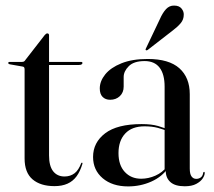

<svg xmlns="http://www.w3.org/2000/svg" viewBox="-20 -658 765 687"><path d="M60 -420 14.5 -428Q11.5 -429 10.5 -430Q9.5 -431 9.5 -433Q9.5 -434.5 10.8 -435.5Q12 -436.5 13.5 -436.5H58.5Q63 -436.5 65.8 -438Q68.5 -439.5 70.5 -443L140 -532.5Q142.5 -535.5 144.8 -537Q147 -538.5 149.5 -538.5Q152 -538.5 153.8 -536.8Q155.5 -535 155.5 -532V-102Q155.5 -64 170.2 -45.2Q185 -26.5 211 -26.5Q221.5 -26.5 230.5 -29.5Q239.5 -32.5 247 -38.2Q254.5 -44 260.2 -53Q266 -62 270.5 -74Q272 -76.5 273.8 -76Q275.5 -75.5 275 -72Q267 -45 254 -27.2Q241 -9.5 221.5 -0.8Q202 8 175 8Q125 8 96.5 -16.2Q68 -40.5 68 -91V-409Q68 -414 66.5 -416.8Q65 -419.5 60 -420ZM125 -425.5 127 -436.5H269.5Q272.5 -436.5 273.8 -435.5Q275 -434.5 275 -432.5Q275 -429.5 271.8 -427.5Q268.5 -425.5 262 -425.5Z M573 -47V-51L569 -48V-348Q569 -392.5 551 -416Q533 -439.5 497.5 -439.5Q459 -439.5 440.8 -421.2Q422.5 -403 422.5 -382.5V-348Q422.5 -327 408.8 -314Q395 -301 374 -301Q357.5 -301 347.2 -311.2Q337 -321.5 337 -341.5Q337 -367.5 356.5 -391.8Q376 -416 414.5 -431.5Q453 -447 508.5 -447Q584.5 -447 621.8 -413.8Q659 -380.5 659 -321V-55Q659 -35 665.5 -26.5Q672 -18 682 -18Q691.5 -18 698.5 -23.2Q705.5 -28.5 707 -39.5Q707.5 -41.5 708.2 -42.2Q709 -43 710 -43Q711.5 -43 712 -42Q712.5 -41 712.5 -39Q712.5 -30.5 705.2 -19.5Q698 -8.5 682.2 0Q666.5 8.5 641 8.5Q606.5 8.5 589.8 -6.5Q573 -21.5 573 -47ZM313 -96.5Q313 -148 356.2 -181Q399.5 -214 487 -214Q522 -214 545.5 -207.2Q569 -200.5 589 -191L585.5 -186Q566 -195 544.8 -200.5Q523.5 -206 497.5 -206Q452 -206 428 -180.2Q404 -154.5 404 -110Q404 -67 426.5 -42.8Q449 -18.5 485 -18.5Q511 -18.5 536 -29.5Q561 -40.5 578 -62.5L582.5 -58Q560 -25.5 521.2 -8.2Q482.5 9 438.5 9Q382 9 347.5 -20.2Q313 -49.5 313 -96.5ZM551.5 -588.5Q562 -612.5 574.2 -625.5Q586.5 -638.5 603 -638Q621 -638 629.5 -627.5Q638 -617 637.5 -605.5Q637.5 -588 626.5 -575Q615.5 -562 599.5 -550L508 -479Q506.5 -478.5 504.8 -478Q503 -477.5 501.5 -479Q500.5 -480.5 501 -482Q501.5 -483.5 502.5 -485.5Z"/></svg>

Font: Fraunces 96pt
Style: Regular
Weight: 400
Version: Version 1.000;[b76b70a41]